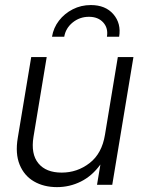

<svg xmlns="http://www.w3.org/2000/svg" viewBox="-20 -746 579 775"><path d="M210 9.3Q156.7 9.3 117.2 -13.7Q77.6 -36.6 59.3 -81.3Q41 -126 51.8 -189.9L106 -515.6H168.5L115.2 -193.8Q104 -124.5 134.8 -86.9Q165.5 -49.3 229 -49.3Q292 -49.3 341.8 -87.9Q391.6 -126.5 403.8 -202.6L455.6 -515.6H518.6L433.1 0H371.6L385.3 -82Q351.6 -35.6 306.4 -13.2Q261.2 9.3 210 9.3ZM346.7 -725.6Q405.8 -725.6 437.7 -688.5Q469.7 -651.4 460.9 -597.7H411.6Q417.5 -632.3 396.7 -655.3Q376 -678.2 338.9 -678.2Q301.8 -678.2 273.4 -655.3Q245.1 -632.3 239.3 -597.7H189.9Q195.8 -633.8 218 -662.6Q240.2 -691.4 273.7 -708.5Q307.1 -725.6 346.7 -725.6Z"/></svg>

Font: Inter Display Light
Style: Italic
Weight: 300
Italic angle: -9.39999°
Designer: Rasmus Andersson
Foundry: rsms
Version: Version 4.000;git-a52131595